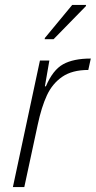

<svg xmlns="http://www.w3.org/2000/svg" viewBox="-20 -754 386 774"><path d="M141 -510H179L161 -406H165Q193 -472 234.5 -495Q276 -518 346 -518L336 -472Q271 -472 231 -444.5Q191 -417 169 -369.5Q147 -322 132 -251L78 0H32ZM160 -596 161 -601 271 -734H327L326 -729L196 -596Z"/></svg>

Font: Saira Semi Condensed ExtraLight
Style: Italic
Weight: 200
Width: 4
Italic angle: -12°
Designer: Hector Gatti with collaboration of the Omnibus-Type team
Foundry: Omnibus-Type
Version: Version 1.001; ttfautohint (v1.8)